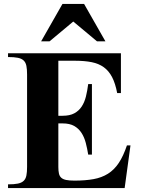

<svg xmlns="http://www.w3.org/2000/svg" viewBox="-20 -960 723 980"><path d="M518.1 -749 409.2 -939.9H298.8L189.9 -749H232.9L354 -850.1L475.1 -749ZM646 -217.8H627.9Q609.4 -163.1 586.2 -128.2Q563 -93.3 531 -73.2Q499 -53.2 457.3 -45.7Q415.5 -38.1 359.9 -38.1Q333.5 -38.1 317.4 -41.5Q301.3 -44.9 292.5 -53Q283.7 -61 280.8 -74.5Q277.8 -87.9 277.8 -107.9V-330.1H299.8Q335.9 -330.1 358.9 -316.9Q381.8 -303.7 396 -281.7Q410.2 -259.8 417.7 -231Q425.3 -202.1 430.2 -170.9H449.2V-530.8H430.2Q425.8 -496.6 418.5 -467Q411.1 -437.5 396.7 -415.8Q382.3 -394 359.1 -381.6Q335.9 -369.1 299.8 -369.1H277.8V-649.9H363.8Q412.1 -649.9 448.2 -642.6Q484.4 -635.3 510 -616.7Q535.6 -598.1 552.2 -566.2Q568.8 -534.2 578.1 -484.9H597.2V-688H21V-668.9Q52.2 -668.9 71.3 -665Q90.3 -661.1 100.8 -651.1Q111.3 -641.1 114.7 -623.8Q118.2 -606.4 118.2 -580.1V-107.9Q118.2 -81.5 114.7 -64.2Q111.3 -46.9 100.8 -36.9Q90.3 -26.9 71.3 -22.9Q52.2 -19 21 -19V0H616.2Z"/></svg>

Font: Galatia SIL
Style: Bold
Weight: 700
Designer: Development by SIL's NRSI team
Version: Version 2.1